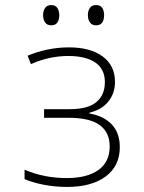

<svg xmlns="http://www.w3.org/2000/svg" viewBox="-20 -727 570 758"><path d="M245 11Q198 11 153.5 2.5Q109 -6 77 -20V-57Q117 -40 158 -32Q199 -24 244 -24Q323 -24 368 -55.5Q413 -87 413 -149Q413 -204 374 -233Q335 -262 250 -262H154V-296H255Q327 -296 360.5 -324Q394 -352 394 -403Q394 -454 356.5 -480Q319 -506 249 -506Q214 -506 177.5 -498.5Q141 -491 102 -474L89 -507Q124 -522 166 -531Q208 -540 252 -540Q337 -540 385.5 -504Q434 -468 434 -404Q434 -359 408 -326.5Q382 -294 333 -282V-279Q390 -269 421.5 -235.5Q453 -202 453 -146Q453 -72 397.5 -30.5Q342 11 245 11ZM359 -627Q343 -627 335 -638.5Q327 -650 327 -667Q327 -685 335 -696Q343 -707 359 -707Q376 -707 383.5 -696Q391 -685 391 -667Q391 -649 383.5 -638Q376 -627 359 -627ZM182 -627Q166 -627 158 -638.5Q150 -650 150 -667Q150 -684 158 -695.5Q166 -707 182 -707Q199 -707 206.5 -695.5Q214 -684 214 -667Q214 -649 206.5 -638Q199 -627 182 -627Z"/></svg>

Font: Noto Sans Mono Condensed ExtraLight
Style: Regular
Weight: 200
Width: 3
Designer: Monotype Design Team
Foundry: Monotype Imaging Inc.
Version: Version 2.014; ttfautohint (v1.8.4.7-5d5b)